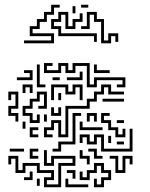

<svg xmlns="http://www.w3.org/2000/svg" viewBox="-20 -771 630 807"><path d="M345 -404V-494H297V-464H255V-494H237V-464H165V-506H201V-494H177V-476H225V-506H267V-476H285V-506H357V-416H375V-446H507V-404H471V-416H495V-434H387V-404ZM135 -404V-500H147V-416H171V-404ZM375 -464V-500H387V-476H441V-464ZM51 -434V-446H105V-464H81V-476H117V-434ZM261 -434V-446H315V-470H327V-434ZM201 -434V-446H231V-434ZM75 -380V-416H117V-380H105V-404H87V-380ZM165 -194V-236H195V-266H237V-206H255V-326H345V-356H375V-386H405V-416H447V-386H501V-374H435V-404H417V-374H387V-344H357V-314H267V-194H225V-254H207V-224H177V-206H201V-194ZM195 -350V-416H267V-386H285V-416H327V-350H315V-404H297V-374H255V-404H207V-350ZM45 -260V-284H15V-326H45V-374H27V-350H15V-386H57V-314H27V-296H57V-260ZM105 -254V-284H75V-326H105V-356H135V-386H177V-314H141V-326H165V-374H147V-344H117V-314H87V-296H117V-266H135V-290H147V-254ZM225 -350V-380H237V-350ZM411 -344V-356H501V-344ZM195 -284V-320H207V-296H225V-320H237V-284ZM465 -194V-224H435V-254H405V-296H441V-284H417V-266H447V-236H477V-206H495V-230H507V-194ZM201 -134V-146H225V-176H285V-296H321V-284H297V-164H237V-134ZM345 -260V-296H387V-260H375V-284H357V-260ZM165 -260V-290H177V-260ZM471 -254V-266H501V-254ZM75 -230V-260H87V-230ZM315 -224V-260H327V-236H411V-224ZM105 -194V-236H141V-224H117V-206H141V-194ZM405 -134V-194H387V-164H345V-194H327V-170H315V-206H357V-176H375V-206H417V-146H525V-230H537V-134ZM435 -170V-200H447V-170ZM471 -164V-176H501V-164ZM21 -134V-146H81V-134ZM105 -104V-146H141V-134H117V-116H141V-104ZM375 -104V-134H351V-146H387V-116H411V-104ZM165 16V-26H195V-44H135V-74H87V-44H45V-104H27V-80H15V-116H57V-56H75V-86H147V-56H207V-14H177V4H225V-86H285V-104H207V-74H165V-140H177V-86H195V-116H297V-74H237V16ZM345 -80V-104H315V-140H327V-116H357V-80ZM465 -44V-104H441V-116H477V-56H495V-116H537V-80H525V-104H507V-44ZM375 16V-20H387V4H405V-26H435V-44H405V-74H387V-44H357V-14H315V-50H327V-26H345V-56H375V-86H417V-56H447V-14H417V16ZM285 -20V-44H261V-56H297V-20ZM81 -14V-26H105V-50H117V-14ZM135 10V-20H147V10ZM255 16V-20H267V4H351V16ZM81 -589V-601H195V-619H105V-661H135V-691H165V-721H195V-751H231V-739H207V-709H177V-679H147V-649H117V-631H207V-589ZM321 -739V-751H351V-739ZM285 -715V-745H297V-715ZM375 -595V-619H225V-649H195V-691H225V-721H267V-661H285V-691H315V-715H327V-679H297V-649H255V-709H237V-679H207V-661H237V-631H387V-595ZM405 -589V-679H375V-709H357V-649H321V-661H345V-721H387V-691H417V-601H435V-631H477V-595H465V-619H447V-589Z"/></svg>

Font: Rubik Maze
Style: Regular
Weight: 400
Designer: Hubert and Fischer, NaN
Foundry: Hubert and Fischer, NaN
Version: Version 2.200